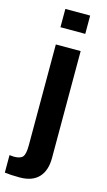

<svg xmlns="http://www.w3.org/2000/svg" viewBox="-156 -772 573 1025"><g transform="rotate(15 130.5 -259.0)"><path d="M70.3 -623.5V-724.6H207.5V-623.5ZM67.4 207.5Q18.6 207.5 -15.6 203.1V106.4L9.3 108.4Q44.4 108.4 57.4 93Q70.3 77.6 70.3 29.3V-528.3H207.5V62.5Q207.5 132.3 172.1 169.9Q136.7 207.5 67.4 207.5Z"/></g></svg>

Font: Arial
Style: Bold
Weight: 700
Designer: Steve Matteson
Foundry: Ascender Corporation
Version: Version 2.00.3